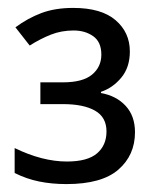

<svg xmlns="http://www.w3.org/2000/svg" viewBox="-20 -873 390 485"><path d="M165 -853Q236 -853 272 -822Q308 -791 308 -743Q308 -703 286.5 -677Q265 -651 235 -641V-638Q274 -631 297.5 -605.5Q321 -580 321 -539Q321 -481 279 -444.5Q237 -408 148 -408Q111 -408 79 -414.5Q47 -421 17 -436V-499Q87 -465 149 -465Q201 -465 225 -485.5Q249 -506 249 -541Q249 -577 220 -593.5Q191 -610 139 -610H82V-665H139Q189 -665 212.5 -684.5Q236 -704 236 -735Q236 -767 215.5 -781.5Q195 -796 166 -796Q135 -796 108.5 -785.5Q82 -775 55 -758L19 -804Q50 -827 84.5 -840Q119 -853 165 -853Z"/></svg>

Font: TSCustom
Style: Regular
Weight: 400
Designer: Monotype Design Team
Foundry: Monotype Imaging Inc.
Version: Version 2.004; ttfautohint (v1.8.3) -l 8 -r 50 -G 200 -x 14 